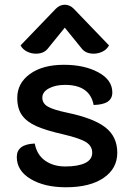

<svg xmlns="http://www.w3.org/2000/svg" viewBox="-20 -783 552 812"><path d="M51 -119Q51 -173 127 -176Q136 -128 171 -103.5Q206 -79 256 -79Q310 -79 340 -93.5Q370 -108 370 -137Q370 -165 344.5 -181.5Q319 -198 247 -215Q176 -231 135 -249Q94 -267 73.5 -295Q53 -323 53 -369Q53 -431 106.5 -470Q160 -509 250 -509Q337 -509 396 -477Q455 -445 455 -392Q455 -366 435.5 -353Q416 -340 376 -339Q360 -424 255 -424Q214 -424 186.5 -409Q159 -394 159 -370Q159 -345 183.5 -331.5Q208 -318 266 -306Q376 -283 426 -244Q476 -205 476 -137Q476 -70 418 -30.5Q360 9 259 9Q168 9 109.5 -26Q51 -61 51 -119ZM132 -556Q112 -556 94 -565Q76 -574 67 -591L216 -746Q233 -763 254 -763Q275 -763 292 -746L441 -591Q432 -574 414 -565Q396 -556 376 -556Q344 -556 327 -576L254 -666L181 -576Q164 -556 132 -556Z"/></svg>

Font: K2D SemiBold
Style: Regular
Weight: 600
Designer: Katatrad Aksorn Co.,Ltd.
Foundry: Cadson Demak Co.,Ltd.
Version: Version 1.000; ttfautohint (v1.6)